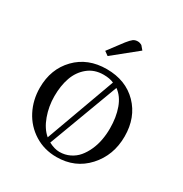

<svg xmlns="http://www.w3.org/2000/svg" viewBox="-152 -746 827 869"><g transform="rotate(30 261.5 -312.0)"><path d="M41 -228Q41 -325.7 102.3 -388.9Q163.6 -452.1 262.2 -452.1Q361.8 -452.1 422.9 -389.6Q483.9 -327.1 483.9 -228Q483.9 -129.4 421.9 -61.3Q359.9 6.8 262.2 6.8Q198.2 6.8 147.2 -25.1Q96.2 -57.1 68.6 -110.6Q41 -164.1 41 -228ZM117.2 -228Q117.2 -174.8 134.8 -126.2Q152.3 -77.6 184.1 -50.8L315.9 -413.1Q294.4 -422.9 262.2 -422.9Q214.4 -422.9 180.9 -395.5Q147.5 -368.2 132.3 -325.2Q117.2 -282.2 117.2 -228ZM206.1 -36.1Q237.3 -20 262.2 -20Q291.5 -20 315.9 -32Q340.3 -43.9 356.9 -63.7Q373.5 -83.5 385.5 -110.1Q397.5 -136.7 402.8 -166Q408.2 -195.3 408.2 -226.1Q408.2 -284.7 391.6 -330.6Q375 -376.5 341.8 -399.9ZM213.9 -520 272 -597.2Q287.6 -616.7 297.1 -623.8Q306.6 -630.9 320.8 -630.9Q326.2 -630.9 331.8 -629.2Q337.4 -627.4 339.8 -626L342.8 -624L358.9 -605L234.9 -504.9Z"/></g></svg>

Font: Dehuti Alt
Style: Book
Weight: 400
Version: Version 1.2